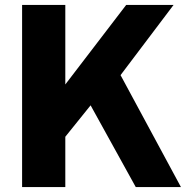

<svg xmlns="http://www.w3.org/2000/svg" viewBox="-20 -762 773 782"><path d="M533 0 349 -333 246 -205V0H70V-742H246V-418L494 -742H687L471 -456L717 0Z"/></svg>

Font: Morrison
Style: Bold
Weight: 700
Designer: Pablo Impallari, Rodrigo Fuenzalida (Modified by Dan O. Williams)
Version: Version 0.03;June 6, 2019;FontCreator 11.5.0.2425 64-bit; tt